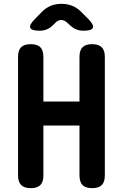

<svg xmlns="http://www.w3.org/2000/svg" viewBox="-20 -970 640 1000"><path d="M394 -316H206V-56Q206 -22 190 -6Q174 10 140 10Q107 10 90.5 -6Q74 -22 74 -56V-674Q74 -708 90 -724Q106 -740 140 -740Q174 -740 190 -724Q206 -708 206 -674V-441H394V-674Q394 -708 410 -724Q426 -740 460 -740Q493 -740 509.5 -724Q526 -708 526 -674V-56Q526 -22 510 -6Q494 10 460 10Q426 10 410 -6Q394 -22 394 -56ZM186 -810Q144 -810 137.5 -825Q131 -840 161 -870L196 -906Q218 -929 243.5 -939.5Q269 -950 300 -950Q331 -950 357 -939.5Q383 -929 405 -906L441 -870Q470 -840 463.5 -825Q457 -810 415 -810Q394 -810 377 -817Q360 -824 344 -839L333 -849Q316 -866 299 -866Q282 -866 266 -849L257 -840Q242 -825 225 -817.5Q208 -810 186 -810Z"/></svg>

Font: Maple Mono Normal NL
Style: Bold
Weight: 700
Monospace: yes
Designer: subframe7536
Version: Version 7.000